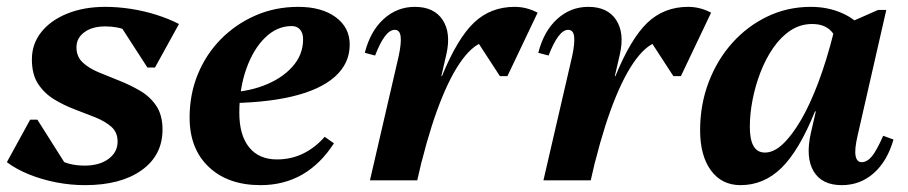

<svg xmlns="http://www.w3.org/2000/svg" viewBox="-35 -526 2647 560"><path d="M213 14Q171 14 129.5 6Q88 -2 50.5 -17Q13 -32 -15 -53L53 -177H74L160 -41L94 -45V-107Q112 -74 141 -58.5Q170 -43 212 -43Q255 -43 281.5 -62.5Q308 -82 308 -113Q308 -140 290 -156Q272 -172 243.5 -183.5Q215 -195 183 -207Q151 -219 122.5 -236.5Q94 -254 76 -281.5Q58 -309 58 -353Q58 -398 85.5 -432.5Q113 -467 161.5 -486.5Q210 -506 272 -506Q309 -506 347.5 -500Q386 -494 422 -482.5Q458 -471 487 -456L417 -329H395L309 -462L380 -459V-400Q363 -424 336 -436.5Q309 -449 272 -449Q234 -449 211 -432Q188 -415 188 -388Q188 -361 206 -344Q224 -327 253 -315Q282 -303 313.5 -290.5Q345 -278 374 -261Q403 -244 421 -217Q439 -190 439 -148Q439 -73 378 -29.5Q317 14 213 14Z M725 14Q630 14 574 -39Q518 -92 518 -183Q518 -251 542 -309.5Q566 -368 609.5 -412Q653 -456 710.5 -481Q768 -506 835 -506Q903 -506 944 -476Q985 -446 985 -396Q985 -341 942 -302.5Q899 -264 816.5 -244.5Q734 -225 614 -225V-256Q680 -256 733 -276Q786 -296 817.5 -331Q849 -366 849 -411Q849 -430 840 -440Q831 -450 816 -450Q773 -450 738.5 -416.5Q704 -383 683.5 -325.5Q663 -268 663 -197Q663 -132 691.5 -96.5Q720 -61 773 -61Q814 -61 849 -78Q884 -95 912 -127L939 -108Q860 14 725 14Z M1144 -55 1176 -304H1254Q1299 -414 1347.5 -460Q1396 -506 1466 -506Q1501 -506 1533 -489L1445 -304H1423L1341 -430H1393V-406Q1358 -406 1323 -364.5Q1288 -323 1255.5 -244.5Q1223 -166 1195 -55ZM1044 0 1128 -363Q1136 -401 1133.5 -420Q1131 -439 1116 -439Q1088 -439 1059 -364L1029 -372Q1045 -435 1084 -470.5Q1123 -506 1175 -506Q1231 -506 1256 -468Q1281 -430 1267 -368L1182 0Z M1650 -55 1682 -304H1760Q1805 -414 1853.5 -460Q1902 -506 1972 -506Q2007 -506 2039 -489L1951 -304H1929L1847 -430H1899V-406Q1864 -406 1829 -364.5Q1794 -323 1761.5 -244.5Q1729 -166 1701 -55ZM1550 0 1634 -363Q1642 -401 1639.5 -420Q1637 -439 1622 -439Q1594 -439 1565 -364L1535 -372Q1551 -435 1590 -470.5Q1629 -506 1681 -506Q1737 -506 1762 -468Q1787 -430 1773 -368L1688 0Z M2125 14Q2070 14 2038.5 -29Q2007 -72 2007 -146Q2007 -221 2032 -286.5Q2057 -352 2101 -401Q2145 -450 2203.5 -478Q2262 -506 2330 -506Q2380 -506 2421.5 -487.5Q2463 -469 2487 -436L2415 -341Q2415 -399 2395.5 -427.5Q2376 -456 2334 -456Q2299 -456 2270.5 -437Q2242 -418 2220 -386Q2198 -354 2183 -315Q2168 -276 2160 -235Q2152 -194 2152 -156Q2152 -81 2196 -81Q2222 -81 2248.5 -106Q2275 -131 2301.5 -176.5Q2328 -222 2352 -286Q2376 -350 2396 -429L2449 -409L2428 -201H2342Q2296 -87 2244.5 -36.5Q2193 14 2125 14ZM2420 14Q2362 14 2338 -26.5Q2314 -67 2330 -138L2403 -456H2433L2526 -497H2550L2466 -129Q2457 -90 2460.5 -71.5Q2464 -53 2478 -53Q2494 -53 2508 -70Q2522 -87 2541 -130L2571 -119Q2553 -56 2513.5 -21Q2474 14 2420 14Z"/></svg>

Font: Platypi Light SemiBold
Style: Italic
Weight: 600
Italic angle: -13°
Version: Version 1.200